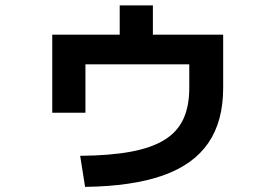

<svg xmlns="http://www.w3.org/2000/svg" viewBox="-20 -663 1040 725"><path d="M282.7 -74.6Q395.3 -75.6 473.7 -90.1Q552 -104.6 601 -134.8Q650 -165 672.4 -213.7Q694.7 -262.3 694.7 -330.7V-420H302.6V-237.3H177.3V-532H432V-642.7H557.3V-532H822.7V-330.7Q822.7 -205 766.5 -123Q710.3 -41 594.8 -0.3Q479.3 40.3 301.3 42.7Z"/></svg>

Font: M PLUS 1 Thin
Style: Regular
Weight: 100
Designer: Coji Morishita
Foundry: UNDERFOREST DESIGN
Version: Version 1.001